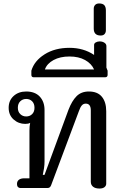

<svg xmlns="http://www.w3.org/2000/svg" viewBox="-20 -1085 713 1108"><path d="M504 -36V-448Q504 -487 475 -487Q461 -487 452 -476.5Q443 -466 435 -443L275 -16Q272 -8 267 -4Q262 0 254 0H97Q89 0 83.5 -6Q78 -12 78 -23Q78 -39 89 -47.5Q100 -56 120 -56H150V-331Q150 -357 154 -376Q144 -370 126 -370Q87 -370 58.5 -395.5Q30 -421 30 -463Q30 -505 58.5 -531Q87 -557 131 -557Q182 -557 209.5 -527.5Q237 -498 237 -450V-153Q237 -134 234 -114Q231 -94 227 -76H237L375 -451Q395 -503 422 -530Q449 -557 493 -557Q543 -557 568 -526.5Q593 -496 593 -443V-25Q593 -13 583 -5Q573 3 554 3Q530 3 517 -7.5Q504 -18 504 -36ZM179 -463Q179 -487 165.5 -500.5Q152 -514 131 -514Q111 -514 97 -500.5Q83 -487 83 -463Q83 -440 97 -426.5Q111 -413 131 -413Q152 -413 165.5 -426.5Q179 -440 179 -463Z M601 -677V-653Q601 -639 586 -639H175Q161 -639 161 -653V-677Q178 -734 237.5 -771.5Q297 -809 381 -809Q462 -809 523 -768V-826Q523 -835 533 -840.5Q543 -846 555 -846Q571 -846 582.5 -838.5Q594 -831 594 -819V-695Q597 -689 601 -677ZM523 -684Q508 -718 471 -738.5Q434 -759 381 -759Q327 -759 289 -738.5Q251 -718 239 -684Z M521 -920V-1035Q521 -1048 529 -1056.5Q537 -1065 552 -1065Q573 -1065 582 -1055Q591 -1045 591 -1025V-910Q591 -897 583.5 -888.5Q576 -880 561 -880Q521 -880 521 -920Z"/></svg>

Font: Maitree Medium
Style: Regular
Weight: 500
Designer: CadsonDemak Team
Foundry: CadsonDemak
Version: Version 1.000